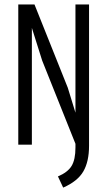

<svg xmlns="http://www.w3.org/2000/svg" viewBox="-20 -645 478 856"><path d="M377 -625V4.9Q377 75.2 351.6 119.1Q326.2 163.1 261.7 191.4L238.3 141.6Q282.2 123 299.3 94.7Q316.4 66.4 316.4 12.7V-3.9L168 -375L122.1 -520.5V0H61.5V-625H133.8L282.2 -253.9L316.4 -142.6V-625Z"/></svg>

Font: Sudo Light
Style: Regular
Weight: 300
Monospace: yes
Designer: Jens Kutilek
Foundry: Jens Kutilek
Version: Version 0.040